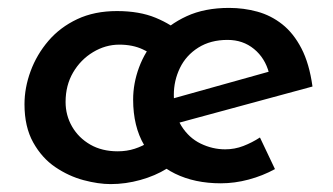

<svg xmlns="http://www.w3.org/2000/svg" viewBox="-20 -455 842 486"><path d="M260 11Q229 11 191.5 1Q154 -9 120 -32Q86 -55 64 -94.5Q42 -134 42 -191Q42 -233 57.5 -275Q73 -317 102.5 -351.5Q132 -386 175.5 -406.5Q219 -427 276 -427Q333 -427 374 -410Q415 -393 442 -368L382 -305Q367 -318 341.5 -330Q316 -342 282 -342Q247 -342 215.5 -323Q184 -304 165 -271.5Q146 -239 146 -197Q146 -163 162.5 -134.5Q179 -106 208.5 -89Q238 -72 278 -72Q301 -72 321 -78.5Q341 -85 358 -96L402 -28Q373 -10 335.5 0.5Q298 11 260 11ZM550 -77Q574 -77 596 -85.5Q618 -94 638 -107L676 -27Q645 -10 609.5 -0.5Q574 9 539 9Q473 9 423 -15.5Q373 -40 345 -87.5Q317 -135 317 -203Q317 -244 332 -284.5Q347 -325 377 -359Q407 -393 452.5 -414Q498 -435 560 -435Q597 -435 631.5 -425.5Q666 -416 694.5 -393.5Q723 -371 743 -332.5Q763 -294 771 -236L417 -140L401 -201L698 -284L661 -270Q651 -308 623 -331Q595 -354 556 -354Q513 -354 482 -334.5Q451 -315 435.5 -283Q420 -251 420 -215Q420 -167 439 -136.5Q458 -106 488 -91.5Q518 -77 550 -77Z"/></svg>

Font: Josefin Sans Thin Medium
Style: Italic
Weight: 500
Italic angle: -7°
Version: Version 2.000